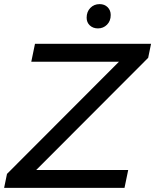

<svg xmlns="http://www.w3.org/2000/svg" viewBox="-31 -913 754 933"><path d="M-11 0 3 -68 547 -613H121L139 -700H703L689 -632L145 -87H592L574 0ZM445 -775Q421 -775 405.5 -789.5Q390 -804 390 -827Q390 -856 408 -874.5Q426 -893 453 -893Q477 -893 492 -878Q507 -863 507 -840Q507 -811 489 -793Q471 -775 445 -775Z"/></svg>

Font: Montserrat Medium
Style: Italic
Weight: 500
Italic angle: -11.3°
Designer: Julieta Ulanovsky
Foundry: Julieta Ulanovsky
Version: Version 9.000; ttfautohint (v1.8.4.7-5d5b)